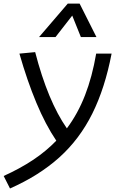

<svg xmlns="http://www.w3.org/2000/svg" viewBox="-55 -815 661 1065"><path d="M0.5 230.5 -34.7 161.1Q55.2 120.6 127.7 72.5Q200.2 24.4 257.3 -34.7Q197.3 -123.5 146.5 -245.4Q95.7 -367.2 52.7 -517.6L140.1 -525.9Q210.4 -254.4 315.9 -103Q377 -184.6 416.7 -286.9Q456.5 -389.2 478.5 -517.6H564Q527.3 -326.2 457 -184.8Q386.7 -43.5 274.7 57.6Q162.6 158.7 0.5 230.5ZM386.7 -794.9 480 -609.4H393.6L345.7 -728.5L252.9 -609.4H161.6L320.8 -794.9Z"/></svg>

Font: Cascadia Mono PL SemiLight
Style: Italic
Weight: 350
Italic angle: -10°
Monospace: yes
Designer: Aaron Bell
Foundry: Saja Typeworks
Version: Version 2404.023; ttfautohint (v1.8.4)